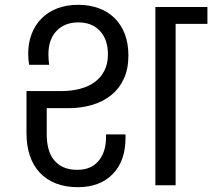

<svg xmlns="http://www.w3.org/2000/svg" viewBox="-20 -769 881 797"><path d="M303 8Q251 8 211 -8Q171 -24 144 -53.5Q117 -83 103.5 -124Q90 -165 90 -216V-391H236Q276 -391 311 -400Q346 -409 372 -427.5Q398 -446 413 -475Q428 -504 428 -543Q428 -605 395 -640.5Q362 -676 305 -676Q248 -676 214.5 -640.5Q181 -605 181 -544Q181 -522 184 -500H101Q99 -512 98 -523Q97 -534 97 -546Q97 -591 111.5 -628.5Q126 -666 153 -693Q180 -720 218.5 -734.5Q257 -749 305 -749Q351 -749 389.5 -735Q428 -721 455.5 -694Q483 -667 498 -628Q513 -589 513 -538Q513 -483 494 -442Q475 -401 441.5 -374Q408 -347 362.5 -333.5Q317 -320 264 -320H174V-210Q174 -179 181 -152Q188 -125 203.5 -105.5Q219 -86 243 -75Q267 -64 301 -64Q358 -64 389 -101Q420 -138 420 -198V-211H501V-197Q501 -101 448 -46.5Q395 8 303 8ZM625 -740H841V-670H709V0H625Z"/></svg>

Font: Poppins
Style: Regular
Weight: 400
Designer: Ninad Kale (Devanagari), Jonny Pinhorn (Latin)
Foundry: Indian Type Foundry
Version: Version 3.002 2017